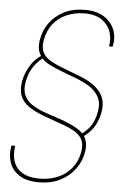

<svg xmlns="http://www.w3.org/2000/svg" viewBox="-62 -756 668 1031"><g transform="rotate(5 272.0 -240.0)"><path d="M186 232Q121 232 81.5 206.5Q42 181 28 139Q14 97 24 48H44Q36 95 48.5 132Q61 169 95.5 190.5Q130 212 189 212Q243 212 287.5 193Q332 174 361.5 137.5Q391 101 400 50Q407 8 393.5 -17.5Q380 -43 350 -60Q320 -77 276.5 -92Q233 -107 179 -127Q134 -144 102 -165.5Q70 -187 56 -219.5Q42 -252 51 -303Q58 -341 80.5 -380.5Q103 -420 140 -445Q128 -462 125 -484Q122 -506 126 -530Q134 -581 163.5 -622Q193 -663 241 -687.5Q289 -712 354 -712Q417 -712 457 -686.5Q497 -661 513.5 -619.5Q530 -578 519 -528H499Q507 -565 495.5 -603Q484 -641 449 -667Q414 -693 351 -693Q299 -692 256.5 -673.5Q214 -655 185.5 -619.5Q157 -584 147 -530Q140 -489 153.5 -463.5Q167 -438 197 -421Q227 -404 270 -388Q313 -372 366 -351Q410 -333 440.5 -308.5Q471 -284 484.5 -251Q498 -218 490 -173Q483 -133 463.5 -98Q444 -63 407 -37Q418 -18 421.5 3Q425 24 420 50Q412 99 381.5 140.5Q351 182 302 207Q253 232 186 232ZM396 -50Q428 -73 445.5 -102.5Q463 -132 470 -173Q479 -222 460.5 -254.5Q442 -287 407.5 -308Q373 -329 333.5 -343.5Q294 -358 261 -371Q217 -388 191.5 -401Q166 -414 149 -432Q115 -405 96 -372Q77 -339 70 -300Q62 -256 75 -227Q88 -198 115.5 -179.5Q143 -161 179 -147.5Q215 -134 253.5 -122Q292 -110 327 -94Q347 -85 365 -74.5Q383 -64 396 -50Z"/></g></svg>

Font: DM Sans 18pt Thin
Style: Italic
Weight: 250
Italic angle: -10°
Designer: Colophon Foundry, Jonny Pinhorn
Foundry: Colophon Foundry
Version: Version 4.004;gftools[0.9.30]